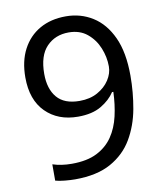

<svg xmlns="http://www.w3.org/2000/svg" viewBox="-83 -791 737 869"><g transform="rotate(-10 286.0 -357.0)"><path d="M520 -409Q520 -332 506.5 -257.5Q493 -183 457.5 -122.5Q422 -62 357.5 -26Q293 10 192 10Q172 10 145.5 7.5Q119 5 102 0V-75Q141 -62 190 -62Q260 -62 305.5 -85Q351 -108 378 -147.5Q405 -187 417 -239.5Q429 -292 431 -350H425Q403 -316 361.5 -291.5Q320 -267 255 -267Q163 -267 106.5 -323.5Q50 -380 50 -483Q50 -558 78.5 -612Q107 -666 158 -695Q209 -724 278 -724Q346 -724 401 -689.5Q456 -655 488 -585.5Q520 -516 520 -409ZM278 -650Q216 -650 176.5 -609Q137 -568 137 -484Q137 -415 170.5 -375.5Q204 -336 274 -336Q322 -336 357 -355.5Q392 -375 411.5 -405Q431 -435 431 -467Q431 -510 414 -552Q397 -594 363 -622Q329 -650 278 -650Z"/></g></svg>

Font: Noto Sans Old Italic
Style: Regular
Weight: 400
Designer: Monotype Design Team
Foundry: Monotype Imaging Inc.
Version: Version 2.003; ttfautohint (v1.8.4.7-5d5b)